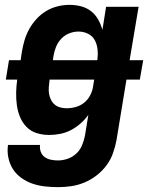

<svg xmlns="http://www.w3.org/2000/svg" viewBox="-20 -548 640 791"><path d="M219 223Q192 223 165 220Q138 217 113.5 208.5Q89 200 68 185Q47 170 33.5 149Q20 128 14.5 102Q9 76 13 49H145Q143 64 148 77.5Q153 91 164 99Q175 107 189.5 110Q204 113 219 113Q239 113 259 106Q279 99 294.5 84.5Q310 70 318 50.5Q326 31 330 11L344 -75Q330 -55 311.5 -39Q293 -23 272 -12Q251 -1 228 3.5Q205 8 183 8Q156 8 131.5 0.5Q107 -7 89.5 -25Q72 -43 62.5 -66Q53 -89 49.5 -114.5Q46 -140 46.5 -166.5Q47 -193 51 -220H4L17 -300H65L70 -334Q74 -358 81 -382Q88 -406 100.5 -428.5Q113 -451 131 -470.5Q149 -490 171 -503Q193 -516 217.5 -522Q242 -528 266 -528Q291 -528 314 -522Q337 -516 355 -502Q373 -488 384.5 -467.5Q396 -447 402 -425L417 -520H551L514 -300H570L556 -220H501L460 29Q455 56 445.5 83Q436 110 418.5 133.5Q401 157 377.5 175Q354 193 327.5 204Q301 215 273.5 219Q246 223 219 223ZM381 -300Q384 -322 382 -343Q380 -364 371 -381.5Q362 -399 343.5 -408.5Q325 -418 303 -418Q284 -418 265 -410.5Q246 -403 232 -388Q218 -373 210.5 -354Q203 -335 200 -316L198 -300ZM254 -102Q273 -102 291.5 -107Q310 -112 325.5 -124Q341 -136 350.5 -153.5Q360 -171 363 -189L368 -220H184V-216Q182 -202 181 -188.5Q180 -175 182 -162Q184 -149 190 -137Q196 -125 205.5 -117Q215 -109 228 -105.5Q241 -102 254 -102Z"/></svg>

Font: Iosevka SS04 XBd Ex
Style: Italic
Weight: 800
Width: 7
Italic angle: -9°
Monospace: yes
Designer: Belleve Invis
Foundry: Belleve Invis
Version: Version 19.0.0; ttfautohint (v1.8.4)